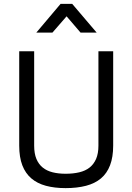

<svg xmlns="http://www.w3.org/2000/svg" viewBox="-20 -960 682 989"><path d="M156 -210Q156 -169 167.5 -141.5Q179 -114 200 -97Q221 -80 251 -72.5Q281 -65 318 -65Q357 -65 388.5 -72.5Q420 -80 441.5 -97Q463 -114 475 -141.5Q487 -169 487 -210V-696H563V-210Q563 -151 547 -109Q531 -67 500 -41Q469 -15 423 -3Q377 9 318 9Q261 9 216.5 -3Q172 -15 141.5 -41Q111 -67 95 -108.5Q79 -150 79 -210V-696H156ZM292 -940H352L478 -792H395L323 -876L250 -792H167Z"/></svg>

Font: Panefresco 400wt
Style: Regular
Weight: 400
Foundry: Campivisivi & Chank Co
Version: Version 1.002